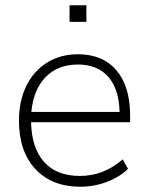

<svg xmlns="http://www.w3.org/2000/svg" viewBox="-20 -702 564 729"><path d="M474 -238H98Q100 -140 147.5 -87Q195 -34 283 -34Q328 -34 367.5 -49Q407 -64 446 -97L466 -61Q435 -30 386 -11.5Q337 7 285 7Q177 7 114.5 -60Q52 -127 52 -244Q52 -319 80 -376Q108 -433 159 -464.5Q210 -496 276 -496Q370 -496 422 -435Q474 -374 474 -264ZM99 -277H434Q432 -364 391 -410.5Q350 -457 276 -457Q200 -457 153.5 -409.5Q107 -362 99 -277ZM244 -682H308V-619H244Z"/></svg>

Font: wassup Sans
Style: Light
Weight: 200
Version: Version 2.001